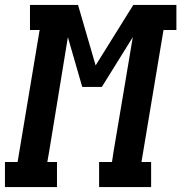

<svg xmlns="http://www.w3.org/2000/svg" viewBox="-61 -755 732 775"><path d="M-41 0V-101H10L99 -634H60V-735H254L325 -491L477 -735H651V-634H599L510 -101H549V0H339V-101H391L398 -147Q417 -261 436.5 -375.5Q456 -490 475 -605L350 -404H271L213 -605Q194 -490 175.5 -375.5Q157 -261 138 -147L130 -101H169V0Z"/></svg>

Font: Iosevka Slab Extended Oblique
Style: Bold
Weight: 700
Width: 7
Italic angle: -9°
Monospace: yes
Designer: Belleve Invis
Foundry: Belleve Invis
Version: Version 11.1.1; ttfautohint (v1.8.3)